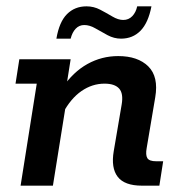

<svg xmlns="http://www.w3.org/2000/svg" viewBox="-20 -586 570 606"><path d="M45 0 96 -322H29L41 -399H203L184 -279L177 -309Q211 -359 256 -384Q301 -409 353 -409Q415 -409 448 -376.5Q481 -344 470 -279L443 -119Q439 -97 445 -87Q451 -77 473 -77H495L483 0H428Q373 0 351.5 -28Q330 -56 339 -109L364 -256Q370 -291 356 -306.5Q342 -322 310 -322Q271 -322 237 -298.5Q203 -275 178 -228L193 -287L147 0ZM362 -464Q340 -464 319.5 -475Q299 -486 281 -496.5Q263 -507 246 -507Q230 -507 219 -495.5Q208 -484 203 -464H158Q167 -517 191.5 -541.5Q216 -566 253 -566Q276 -566 296 -555.5Q316 -545 334.5 -534Q353 -523 369 -523Q386 -523 397.5 -535Q409 -547 413 -566H458Q448 -514 423.5 -489Q399 -464 362 -464Z"/></svg>

Font: Rokkitt SemiBold
Style: Italic
Weight: 600
Italic angle: -9°
Designer: Vernon Adams
Foundry: Vernon Adams
Version: Version 3.103